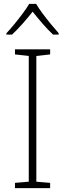

<svg xmlns="http://www.w3.org/2000/svg" viewBox="-20 -968 334 988"><path d="M238 0H57V-27L128 -33V-680L57 -688V-714H238V-688L167 -680V-33L238 -27ZM166 -948Q178 -927 198.5 -899.5Q219 -872 241.5 -844.5Q264 -817 282 -797V-790H253Q226 -815 198 -847.5Q170 -880 148 -908Q126 -880 97.5 -847.5Q69 -815 42 -790H13V-797Q32 -817 54.5 -844.5Q77 -872 97.5 -899.5Q118 -927 130 -948Z"/></svg>

Font: Noto Sans Bengali UI ExtraLight
Style: Regular
Weight: 200
Designer: Jelle Bosma - Monotype Design Team
Foundry: Monotype Imaging Inc.
Version: Version 2.003; ttfautohint (v1.8.4.7-5d5b)